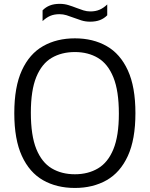

<svg xmlns="http://www.w3.org/2000/svg" viewBox="-20 -944 760 974"><path d="M360 9.5Q267.5 9.5 198.5 -29.8Q129.5 -69 91 -152.8Q52.5 -236.5 52.5 -370Q52.5 -503.5 91 -587.2Q129.5 -671 198.8 -710.2Q268 -749.5 360 -749.5Q452 -749.5 521 -710.2Q590 -671 628.5 -587.2Q667 -503.5 667 -370Q667 -236.5 628.5 -152.8Q590 -69 520.8 -29.8Q451.5 9.5 360 9.5ZM360 -60Q427 -60 477.2 -89.8Q527.5 -119.5 555.2 -187Q583 -254.5 583 -367.5Q583 -483 555.2 -551.5Q527.5 -620 477.2 -650Q427 -680 360 -680Q292.5 -680 242.2 -650.5Q192 -621 164.2 -553.5Q136.5 -486 136.5 -372.5Q136.5 -256.5 164.2 -188.2Q192 -120 242.2 -90Q292.5 -60 360 -60ZM437 -834Q413.5 -834 392.8 -840.5Q372 -847 352.5 -854.5Q334.5 -861.5 317.2 -866.8Q300 -872 282 -872Q255 -872 235 -863.5Q215 -855 196 -837V-891.5Q212 -908 233 -916.2Q254 -924.5 283 -924.5Q306.5 -924.5 327.5 -918Q348.5 -911.5 367.5 -904Q385.5 -897 402.8 -891.5Q420 -886 438 -886Q465 -886 485.2 -894.8Q505.5 -903.5 524 -921.5V-866.5Q508.5 -850.5 487.2 -842.2Q466 -834 437 -834Z"/></svg>

Font: Encode Sans SC
Style: Regular
Weight: 400
Version: Version 3.002